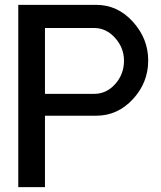

<svg xmlns="http://www.w3.org/2000/svg" viewBox="-20 -770 663 790"><path d="M376 -750Q463.9 -750 526.9 -680.4Q589.8 -610.8 589.8 -521Q589.8 -430.2 526.9 -362.1Q463.9 -293.9 376 -293.9H165V0H55.2V-750ZM367.2 -383.8Q418 -383.8 454.1 -424.3Q490.2 -464.8 490.2 -520Q490.2 -573.2 453.6 -614Q417 -654.8 367.2 -654.8H165V-383.8Z"/></svg>

Font: Oakes Grotesk
Style: Medium
Weight: 500
Designer: Samuel Oakes
Foundry: Samuel Oakes
Version: Version 1.0 | wf-rip DC20170320